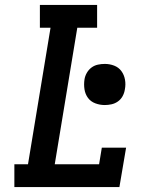

<svg xmlns="http://www.w3.org/2000/svg" viewBox="-20 -755 640 775"><path d="M38 0V-92H93L184 -643H141V-735H372V-643H292L201 -92H380L391 -159H489L462 0ZM403 -331Q383 -331 364.5 -338Q346 -345 335 -360Q324 -375 321 -394.5Q318 -414 321 -434Q323 -448 330.5 -461Q338 -474 349.5 -482.5Q361 -491 375 -494Q389 -497 403 -497Q423 -497 441 -490Q459 -483 470 -468Q481 -453 484.5 -433.5Q488 -414 484 -394Q482 -380 475 -367Q468 -354 456 -345.5Q444 -337 430 -334Q416 -331 403 -331Z"/></svg>

Font: Iosevka Curly Slab SmBdEx
Style: Italic
Weight: 600
Width: 7
Italic angle: -9°
Monospace: yes
Designer: Belleve Invis
Foundry: Belleve Invis
Version: Version 11.1.0; ttfautohint (v1.8.3)